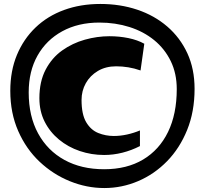

<svg xmlns="http://www.w3.org/2000/svg" viewBox="-20 -821 1035 970"><path d="M507 129Q418 129 333 94.5Q248 60 180 -4Q112 -68 72 -159Q32 -250 32 -362Q32 -463 65.5 -543.5Q99 -624 159.5 -682Q220 -740 303.5 -770.5Q387 -801 487 -801Q587 -801 673.5 -772Q760 -743 825 -687Q890 -631 926.5 -552Q963 -473 963 -372Q963 -257 925.5 -164.5Q888 -72 824 -6.5Q760 59 678 94Q596 129 507 129ZM506 34Q621 34 703 -15Q785 -64 829 -154.5Q873 -245 873 -371Q873 -450 842.5 -512.5Q812 -575 758.5 -618.5Q705 -662 634 -684.5Q563 -707 482 -707Q375 -707 294.5 -663Q214 -619 169.5 -540Q125 -461 125 -354Q125 -234 172.5 -147Q220 -60 305.5 -13Q391 34 506 34ZM506 -38Q442 -38 383 -58Q324 -78 278 -116Q232 -154 205.5 -206.5Q179 -259 179 -325Q179 -409 210.5 -469Q242 -529 294 -566Q346 -603 408.5 -620.5Q471 -638 533 -638Q583 -638 629 -628.5Q675 -619 709 -600L690 -465Q659 -476 628 -481Q597 -486 567 -486Q514 -486 474.5 -462.5Q435 -439 413.5 -400.5Q392 -362 392 -316Q392 -243 415.5 -203.5Q439 -164 476.5 -149Q514 -134 555 -134Q588 -134 622 -141.5Q656 -149 687 -162V-83Q644 -61 598 -49.5Q552 -38 506 -38Z"/></svg>

Font: Marhey
Style: Bold
Weight: 700
Designer: Nur Syamsi & Bustanul Arifin
Foundry: Namelatype
Version: Version 1.000